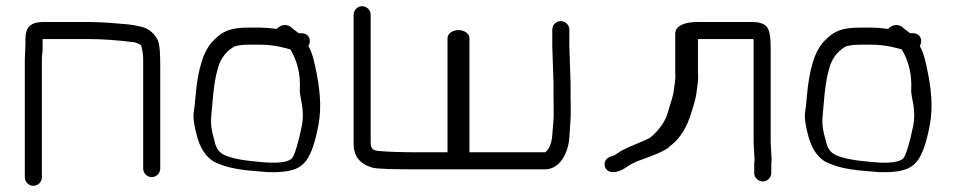

<svg xmlns="http://www.w3.org/2000/svg" viewBox="-20 -554 3071 619"><path d="M115 17.5V-360.3C115 -369.9 115.8 -380.2 117.3 -391.2L117.4 -391.8V-424.7C117.4 -426 117.4 -425.7 117.5 -428C117.5 -428 118 -428 119.2 -428H271.2C307.3 -428 359.6 -424.6 411.9 -417.8C417.3 -417 424.8 -414.3 434.4 -408.4C436.3 -404.9 439.6 -392.6 441.6 -368.6V-10.5C441.6 4.5 454.1 17 469.1 17C484.1 17 496.6 4.5 496.6 -10.5V-341.4C496.6 -382.7 495.1 -408.5 489.3 -422.8C480.4 -444.5 459 -463 434.3 -468L414.7 -472.2C409.2 -473.4 401.7 -474.4 391.5 -475.5C366.2 -477.8 311.4 -483 271.2 -483H119.2C72.6 -483 62 -460.4 62 -427.3V-411.3L60 -362.8V17.5C60 32.5 72.5 45 87.5 45C102.5 45 115 32.5 115 17.5Z M946.6 -263.8C945.3 -241.5 964 -202 952.7 -146.4C941.6 -91.5 930.3 -56.8 922.3 -44.8C911.8 -31.6 877.1 -25 810.3 -32.7L809.6 -32.8L808.8 -32.9C756.2 -37.3 717.6 -45.7 697.7 -57.3C685 -64.9 676 -77.9 671.6 -99.1L671.5 -99.5L671.4 -99.9C654.9 -157.4 660.6 -167 664.8 -221.5C668.4 -267.8 673.6 -302.3 680.4 -326.3C688.7 -361.2 705.2 -385.8 733.8 -403.2C741.9 -406.9 758.3 -410 784.1 -410H815.3C838.8 -410 861.8 -407.7 883.6 -403C895.1 -400 908.7 -397.3 916.1 -394.8C938.7 -357.6 949.5 -313.7 946.6 -263.8ZM669.3 -424.4C635.6 -392.4 617.3 -329.8 609.9 -238.7C608.6 -222.5 606.8 -206.7 604.6 -191.5C602 -173 606.2 -147.2 615.8 -112.5C625.7 -76.7 642.9 -49.6 668.4 -33.5L668.9 -33.1L669.5 -32.9C699.7 -17.6 738.3 -7.6 795.5 -3.1L844.2 1L844.7 1C914.7 3 945.3 -8.8 966.5 -35.1C984 -58.8 996.4 -96.9 1006.7 -151.3C1017.9 -210.5 1011.2 -273.4 994.9 -345.9C987.6 -378.3 983 -389.4 974.4 -405.7C976.3 -408.6 978.9 -415.6 978.9 -421C978.9 -427.7 977 -435.2 970.9 -440.5C965.3 -445.4 958.1 -447 951.4 -447H942.9C940.3 -448.9 934.9 -452.9 928.3 -458.2L917.1 -467.3C904.2 -477 884.7 -475.1 872.5 -460.9C851.4 -463.4 833.2 -465 820.5 -465L784.1 -465C721.8 -465 698.4 -454 669.3 -424.4Z M1760.5 -458.5V-404.7L1764.5 -287.1V-243.1C1764.5 -228.6 1764.7 -214.9 1765 -201.9C1765.9 -168.8 1763 -156.3 1760.6 -119.7C1759.4 -100.8 1755.2 -86.3 1748.9 -75.9C1741.5 -63.8 1737 -63 1737 -63H1493.5V-431.1C1493.5 -445.3 1477.5 -457 1458.2 -457C1438.8 -457 1422.8 -445.3 1422.8 -431.1V-63H1337.3C1276.8 -63 1231.6 -64.4 1201.6 -67.2C1182.6 -68.9 1175 -75.1 1175 -93.8V-506.5C1175 -521.5 1162.5 -534 1147.5 -534C1132.5 -534 1120 -521.5 1120 -506.5V-91.3C1120 -51.5 1138.9 -26.1 1179.4 -13.8C1198.3 -9 1246.1 -8 1337.3 -8H1737C1786.4 -8 1812.5 -63.7 1815.4 -109.7C1816.8 -132.6 1818 -150 1819 -161.5C1821.2 -187.7 1819.5 -214.8 1819.5 -241.5V-286.3L1815.5 -404.7V-458.5C1815.5 -473.5 1803.1 -486 1788 -486C1773 -486 1760.5 -473.5 1760.5 -458.5Z M2466.6 3.5V-24C2466.6 -27.9 2466.9 -32.5 2467.6 -37.9L2467.7 -38.8L2464.6 -94.5V-399.7C2464.6 -426.4 2462.8 -445.5 2457.2 -458.8C2449.7 -477.5 2429 -483 2406.1 -483H2226.9C2189 -483 2156.9 -471.8 2156.9 -444.5V-318.1L2156.9 -317.6C2159 -300 2154.6 -283.8 2152.3 -262.4C2150.1 -241.3 2138.7 -213.2 2133.2 -192.1C2124.9 -162.6 2106.3 -135.6 2077.1 -111C2073.5 -107.9 2053.3 -98.7 2026.2 -87.8C1999.3 -76.6 1981 -67.7 1969.9 -59.4C1961.5 -53.2 1955.1 -50.5 1951.6 -50.1L1950.5 -49.9L1949.4 -49.6C1934.9 -45 1926.1 -32.2 1930 -17.5C1935.2 2.2 1956.2 2.4 1967.9 -0.4C1981.5 -3.7 1993.9 -10.8 2000.9 -15.9C2008.9 -21.7 2020.2 -27.9 2034.6 -34.2C2086.8 -52.8 2121.6 -66.1 2136.6 -79.6C2143.1 -85.5 2149.4 -90.8 2155.4 -95.7L2156 -96.2L2156.5 -96.7C2178.4 -118.8 2194.7 -147.6 2206.3 -182.7C2217.6 -217.2 2224 -241 2225.5 -255.7C2227.7 -277.2 2232.6 -294.4 2230.2 -318.4V-428H2406.1C2407.2 -428 2407.7 -428 2409.1 -427.9C2409.2 -427.8 2409.4 -426.3 2409.6 -424.1V-93.5L2412.6 -40.2C2412.2 -35.8 2411.6 -28.3 2411.6 -23.9V3.5C2411.6 18.5 2424.1 31 2439.2 31C2454.2 31 2466.6 18.5 2466.6 3.5Z M2917.6 -263.8C2916.3 -241.5 2935 -202 2923.7 -146.4C2912.6 -91.5 2901.3 -56.8 2893.3 -44.8C2882.8 -31.6 2848.1 -25 2781.3 -32.7L2780.6 -32.8L2779.8 -32.9C2727.2 -37.3 2688.6 -45.7 2668.7 -57.3C2656 -64.9 2647 -77.9 2642.6 -99.1L2642.5 -99.5L2642.4 -99.9C2625.9 -157.4 2631.6 -167 2635.8 -221.5C2639.4 -267.8 2644.6 -302.3 2651.4 -326.3C2659.7 -361.2 2676.2 -385.8 2704.8 -403.2C2712.9 -406.9 2729.3 -410 2755.1 -410H2786.3C2809.8 -410 2832.8 -407.7 2854.6 -403C2866.1 -400 2879.7 -397.3 2887.1 -394.8C2909.7 -357.6 2920.5 -313.7 2917.6 -263.8ZM2640.3 -424.4C2606.6 -392.4 2588.3 -329.8 2580.9 -238.7C2579.6 -222.5 2577.8 -206.7 2575.6 -191.5C2573 -173 2577.2 -147.2 2586.8 -112.5C2596.7 -76.7 2613.9 -49.6 2639.4 -33.5L2639.9 -33.1L2640.5 -32.9C2670.7 -17.6 2709.3 -7.6 2766.5 -3.1L2815.2 1L2815.7 1C2885.7 3 2916.3 -8.8 2937.5 -35.1C2955 -58.8 2967.4 -96.9 2977.7 -151.3C2988.9 -210.5 2982.2 -273.4 2965.9 -345.9C2958.6 -378.3 2954 -389.4 2945.4 -405.7C2947.3 -408.6 2949.9 -415.6 2949.9 -421C2949.9 -427.7 2948 -435.2 2941.9 -440.5C2936.3 -445.4 2929.1 -447 2922.4 -447H2913.9C2911.3 -448.9 2905.9 -452.9 2899.3 -458.2L2888.1 -467.3C2875.2 -477 2855.7 -475.1 2843.5 -460.9C2822.4 -463.4 2804.2 -465 2791.5 -465L2755.1 -465C2692.8 -465 2669.4 -454 2640.3 -424.4Z"/></svg>

Font: MewTooHand
Style: BdWide
Weight: 400
Designer: Mew Too, Robert Jablonski
Version: Version 0.77